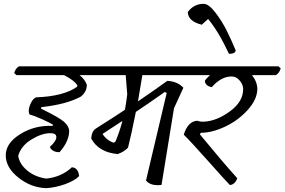

<svg xmlns="http://www.w3.org/2000/svg" viewBox="-20 -965 1485 1002"><path d="M241 -199Q274 -229 274 -249.5Q274 -270 243 -270Q198 -270 144 -237Q90 -204 75 -152Q81 -110 121 -76Q161 -42 221 -33Q301 -41 355 -92Q388 -90 393 -46Q370 -22 320 -4Q270 14 221 17Q141 14 75.5 -38.5Q10 -91 10 -154.5Q10 -218 85.5 -265Q161 -312 254 -308L257 -314Q243 -323 201.5 -342Q160 -361 135 -367Q124 -384 136.5 -416.5Q149 -449 168 -457Q311 -462 382 -512L384 -519Q369 -545 314 -573H66L54 -584Q61 -608 79 -619H549L561 -608Q554 -584 536 -573H395Q423 -551 433 -523Q434 -487 402 -461Q327 -420 196 -406L194 -398Q287 -353 313.5 -330Q340 -307 341 -282Q341 -228 291 -171Q271 -170 256.5 -179Q242 -188 241 -199Z M1074 -619 1086 -608Q1079 -584 1061 -573H723Q714 -517 700 -436Q767 -481 853 -543Q907 -540 937 -507L888 -400L823 0Q766 7 742 -23L850 -480L840 -485Q752 -423 689 -381Q665 -260 648 -194Q625 -171 594 -161Q495 -170 456 -242Q458 -279 480 -294Q592 -365 632 -392Q639 -431 644 -473L636 -573H478L466 -584Q473 -608 491 -619ZM619 -334 515 -266Q537 -232 574 -220L583 -227Q605 -280 619 -334Z M1249 -500Q1249 -523 1231 -544.5Q1213 -566 1189 -566Q1134 -566 1085 -510Q1051 -517 1049 -543Q1056 -555 1076 -573H954L942 -584Q949 -608 967 -619H1433L1445 -608Q1438 -584 1420 -573H1295Q1323 -537 1323 -500Q1322 -446 1273 -391.5Q1224 -337 1155.5 -304.5Q1087 -272 1028 -272L1023 -264Q1132 -131 1218 -35Q1213 -18 1201.5 -8.5Q1190 1 1179 0Q1152 -28 1064 -127Q976 -226 939 -262Q960 -331 1009 -335Q1025 -329 1044 -330Q1110 -333 1179.5 -383.5Q1249 -434 1249 -500Z M1043 -945Q1069 -945 1104 -899.5Q1139 -854 1163.5 -804.5Q1188 -755 1210 -702Q1208 -684 1175 -684Q1121 -800 1066 -866L1033 -836Q961 -854 960 -902Q991 -945 1043 -945Z"/></svg>

Font: Tillana
Style: Regular
Weight: 400
Designer: Lipi Raval (Devanagari, Latin), Jonny Pinhorn (Latin)
Foundry: Indian Type Foundry
Version: Version 2.002;PS 1.0;hotconv 1.0.79;makeotf.lib2.5.61930; tt